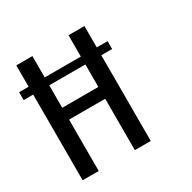

<svg xmlns="http://www.w3.org/2000/svg" viewBox="-155 -856 1014 1013"><g transform="rotate(-30 352.0 -350.0)"><path d="M68 -700H166V-345L144 -385H406L386 -345V-700H483V0H386V-355L406 -313H144L166 -355V0H68ZM549 -570V-522H10V-570Z"/></g></svg>

Font: Pathway Extreme Condensed Medium
Style: Regular
Weight: 500
Width: 3
Version: Version 1.001;gftools[0.9.26]